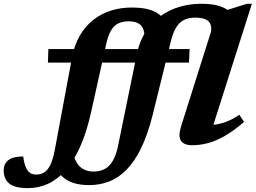

<svg xmlns="http://www.w3.org/2000/svg" viewBox="-192 -757 1356 1018"><path d="M62 -425 64.5 -497H813.5L810 -425ZM99 120.5 193.5 44.5Q205 102.5 232.8 127.5Q260.5 152.5 304 152.5Q328 152.5 348.5 145.5Q369 138.5 385.2 122.8Q401.5 107 414 80.2Q426.5 53.5 434.5 13.5L533.5 -470Q547.5 -538.5 580.5 -588.8Q613.5 -639 659.5 -672Q705.5 -705 760.5 -721Q815.5 -737 874 -737Q919.5 -737 950 -730.5Q980.5 -724 1000 -713.2Q1019.5 -702.5 1030.8 -688.2Q1042 -674 1048.5 -659L957.5 -687L1118 -737H1143.5L939.5 -95.5Q973.5 -98.5 1007.2 -111.2Q1041 -124 1077 -148.5L1102 -110.5Q1046 -62.5 998.5 -35.5Q951 -8.5 909 2.2Q867 13 827.5 13Q783 13 767.2 -11Q751.5 -35 769 -90L927 -589.5Q932 -628.5 911.2 -646Q890.5 -663.5 844 -663.5Q809 -663.5 784.2 -651.5Q759.5 -639.5 742.8 -612.8Q726 -586 715 -542.5L617 -146Q591 -42.5 556.2 28.5Q521.5 99.5 479 142.8Q436.5 186 386.8 205.2Q337 224.5 281 224.5Q234 224.5 198.2 213.2Q162.5 202 137.8 178.8Q113 155.5 99 120.5ZM292 -166.5Q267.5 -55.5 232.5 22Q197.5 99.5 154.2 147.8Q111 196 61 218.2Q11 240.5 -44 240.5Q-113.5 240.5 -143 216Q-172.5 191.5 -172.5 147Q-172.5 110.5 -147 91.5Q-121.5 72.5 -69 72.5Q-65.5 98.5 -60.2 116.2Q-55 134 -45.5 147Q-35.5 160 -24.8 164.2Q-14 168.5 0 168.5Q17.5 168.5 32.5 162.2Q47.5 156 59.5 141.8Q71.5 127.5 81 103.2Q90.5 79 97.5 43L189.5 -450Q202 -518 231.2 -568.2Q260.5 -618.5 302.5 -651.5Q344.5 -684.5 396.2 -700.8Q448 -717 506.5 -717Q558.5 -717 593 -708Q627.5 -699 649.5 -682.5Q671.5 -666 685 -643.5L573.5 -552Q575.5 -586 566.2 -606Q557 -626 538 -635Q519 -644 490 -644Q457.5 -644 434.5 -632.5Q411.5 -621 396.2 -594.5Q381 -568 371 -523Z"/></svg>

Font: Newsreader 9pt
Style: Bold Italic
Weight: 700
Italic angle: -17°
Designer: Hugues Gentile
Foundry: Production Type
Version: Version 1.003